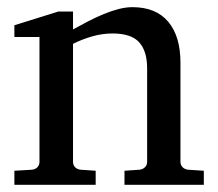

<svg xmlns="http://www.w3.org/2000/svg" viewBox="-20 -514 607 534"><path d="M326.2 0V-39.1L368.2 -42Q377 -43 383.1 -48.8Q389.2 -54.7 389.2 -64V-324.2Q389.2 -371.6 367.2 -396.2Q345.2 -420.9 293 -420.9Q264.2 -420.9 236.3 -412.8Q208.5 -404.8 183.1 -392.1V-64Q183.1 -54.7 189 -48.8Q194.8 -43 204.1 -42L246.1 -39.1V0H20V-39.1L68.8 -42Q78.1 -43 84 -48.8Q89.8 -54.7 89.8 -64V-411.1H20V-443.8L142.1 -481.9H183.1V-432.1Q204.1 -443.8 225.8 -455.1Q247.6 -466.3 269 -475.1Q290.5 -483.9 310.5 -489Q330.6 -494.1 348.1 -494.1Q413.6 -494.1 447.8 -453.6Q481.9 -413.1 481.9 -339.8V-64Q481.9 -54.7 488 -48.8Q494.1 -43 502.9 -42L546.9 -39.1V0Z"/></svg>

Font: Charis SIL Cyr
Style: Regular
Weight: 400
Foundry: SIL International
Version: Version 5.000